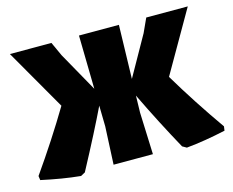

<svg xmlns="http://www.w3.org/2000/svg" viewBox="-94 -782 1127 929"><g transform="rotate(-15 469.5 -317.5)"><path d="M8 -20C77 -5 142 6 204 12L226 0C292 -123 342 -221 377 -294L379 -190L370 0H567L559 -210L561 -295C612 -189 663 -91 713 0L734 12C797 6 862 -5 931 -20L934 -41C863 -142 798 -242 739 -341L915 -647H707L675 -577L563 -378L570 -647H370L375 -379L264 -577L232 -647H24L200 -341C141 -242 76 -142 5 -41Z"/></g></svg>

Font: Luna Sans Black
Style: Regular
Weight: 900
Designer: Juan Pablo del Peral
Foundry: Huerta Tipografica
Version: Version 2.001; ttfautohint (v1.5)